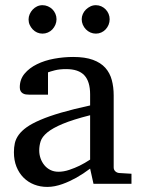

<svg xmlns="http://www.w3.org/2000/svg" viewBox="-20 -716 549 748"><path d="M331.1 -267.1Q263.7 -250 224.1 -233.4Q184.6 -216.8 164.3 -200Q144 -183.1 138.4 -165.8Q132.8 -148.4 132.8 -129.9Q132.8 -114.3 137.9 -99.4Q143.1 -84.5 152.6 -72.8Q162.1 -61 176 -54Q189.9 -46.9 208 -46.9Q228 -46.9 249.8 -54.2Q271.5 -61.5 289.6 -70.3Q310.5 -80.6 331.1 -94.2ZM344.2 0 331.1 -59.1Q304.7 -39.1 276.9 -23.4Q264.6 -16.6 251 -10.3Q237.3 -3.9 222.9 1.2Q208.5 6.3 193.6 9.3Q178.7 12.2 164.1 12.2Q136.7 12.2 113 2.9Q89.4 -6.3 71.8 -23.9Q54.2 -41.5 44.2 -66.4Q34.2 -91.3 34.2 -123Q34.2 -141.6 37.8 -158.2Q41.5 -174.8 52.7 -190.4Q64 -206.1 84.2 -220.5Q104.5 -234.9 137.5 -249Q170.4 -263.2 218 -277.1Q265.6 -291 331.1 -305.2V-348.1Q331.1 -398.4 308.6 -422.6Q286.1 -446.8 237.8 -446.8Q211.4 -446.8 192.9 -441.9Q174.3 -437 167 -434.1V-347.2H94.2Q87.4 -347.2 80.8 -348.1Q74.2 -349.1 68.8 -352.3Q63.5 -355.5 60.3 -361.1Q57.1 -366.7 57.1 -376Q57.1 -406.7 75.7 -429Q94.2 -451.2 124 -465.8Q153.8 -480.5 190.9 -487.3Q228 -494.1 265.1 -494.1Q311.5 -494.1 342 -482.9Q372.6 -471.7 390.4 -451.7Q408.2 -431.6 415.5 -404.3Q422.9 -377 422.9 -344.2V-64Q422.9 -54.7 429 -48.8Q435.1 -43 443.8 -42L492.2 -39.1V0ZM200.2 -641.1Q200.2 -629.9 195.8 -619.6Q191.4 -609.4 184.1 -601.6Q176.8 -593.8 166.7 -589.4Q156.7 -585 145.5 -585Q134.3 -585 124.5 -589.4Q114.7 -593.8 107.4 -601.6Q100.1 -609.4 95.7 -619.1Q91.3 -628.9 91.3 -640.1Q91.3 -650.9 95.7 -660.9Q100.1 -670.9 107.4 -678.7Q114.7 -686.5 124.5 -691.2Q134.3 -695.8 145.5 -695.8Q156.7 -695.8 166.7 -691.4Q176.8 -687 184.1 -679.7Q191.4 -672.4 195.8 -662.4Q200.2 -652.3 200.2 -641.1ZM407.2 -641.1Q407.2 -629.9 403.1 -619.6Q398.9 -609.4 391.6 -601.6Q384.3 -593.8 374.5 -589.4Q364.7 -585 353.5 -585Q342.3 -585 332.3 -589.4Q322.3 -593.8 314.7 -601.6Q307.1 -609.4 302.7 -619.6Q298.3 -629.9 298.3 -641.1Q298.3 -651.4 302.7 -661.4Q307.1 -671.4 314.9 -679Q322.8 -686.5 332.5 -691.2Q342.3 -695.8 353.5 -695.8Q364.7 -695.8 374.5 -691.4Q384.3 -687 391.6 -679.4Q398.9 -671.9 403.1 -661.9Q407.2 -651.9 407.2 -641.1Z"/></svg>

Font: BabelStone Ogham Lithic
Style: Regular
Weight: 400
Designer: Andrew West
Foundry: BabelStone
Version: Version 1.02 March 14, 2022